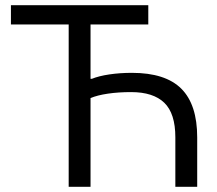

<svg xmlns="http://www.w3.org/2000/svg" viewBox="-20 -718 836 738"><path d="M244 0V-624H22V-698H550V-624H328V-415H333Q360 -426 400.5 -432Q441 -438 487 -438Q616 -438 677 -377Q738 -316 738 -190V0H654V-190Q654 -282 611.5 -323Q569 -364 484 -364Q435 -364 394.5 -358Q354 -352 328 -341V0Z"/></svg>

Font: IBM Plex Sans Var
Style: Regular
Weight: 400
Designer: Mike Abbink, Paul van der Laan, Pieter van Rosmalen
Foundry: Bold Monday
Version: Version 3.000